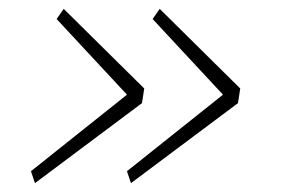

<svg xmlns="http://www.w3.org/2000/svg" viewBox="-20 -485 640 434"><path d="M50 -98 267 -271 108 -442 124 -465 306 -285 301 -252 59 -71ZM267 -98 484 -271 325 -442 341 -465 523 -285 518 -252 276 -71Z"/></svg>

Font: IBM Plex Mono ExtraLight
Style: Italic
Weight: 200
Italic angle: -9°
Monospace: yes
Designer: Mike Abbink, Paul van der Laan, Pieter van Rosmalen
Foundry: Bold Monday
Version: Version 2.3